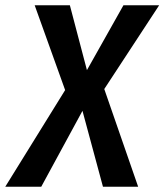

<svg xmlns="http://www.w3.org/2000/svg" viewBox="-59 -711 626 731"><path d="M338 -372 467 0H333L255 -289L98 0H-39L189 -368L73 -691H207L272 -444L411 -691H547Z"/></svg>

Font: Fira Sans Condensed Medium
Style: Italic
Weight: 500
Width: 3
Italic angle: -8°
Designer: bBox Type GmbH & Carrois Corporate GbR & Edenspiekermann AG
Foundry: bBox Type GmbH & Carrois Corporate GbR & Edenspiekermann AG
Version: Version 4.301